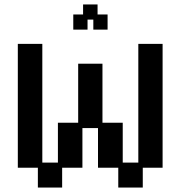

<svg xmlns="http://www.w3.org/2000/svg" viewBox="-20 -830 811 862"><path d="M150 12V-77H60V-633H170V-100H240V-279H331V-544H440V-279H531V-100H601V-633H710V-77H621V12H511V-77H420V-255H350V-77H259V12ZM309 -697V-765H353V-810H418V-765H463V-697H399V-742H373V-697Z"/></svg>

Font: Pixelify Sans Medium
Style: Regular
Weight: 500
Designer: Stefie Justprince
Foundry: Typecalism Foundryline
Version: Version 1.000;February 13, 2025;FontCreator 15.0.0.3015 64-b